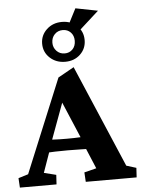

<svg xmlns="http://www.w3.org/2000/svg" viewBox="-63 -937 725 984"><g transform="rotate(-5 299.0 -445.5)"><path d="M-1 0 -3.9 -48.8 46.9 -64.5 245.1 -544.9 327.1 -590.8 551.8 -64.5 602.5 -48.8 599.6 0H337.9L335 -48.8L397.5 -64.5L344.7 -190.4L334 -223.6L236.3 -454.1L264.6 -446.3L183.6 -226.6L174.8 -197.3L127.9 -64.5L190.4 -48.8L187.5 0ZM151.4 -166V-232.4Q170.9 -231.4 195.3 -230Q219.7 -228.5 260.7 -228.5Q299.8 -228.5 325.7 -230Q351.6 -231.4 370.1 -232.4V-167Q351.6 -167 325.2 -168Q298.8 -168.9 260.7 -168.9Q220.7 -168.9 195.3 -168Q169.9 -167 151.4 -166ZM287.1 -622.1Q240.2 -622.1 208.5 -651.4Q176.8 -680.7 176.8 -724.6Q176.8 -767.6 208.5 -797.4Q240.2 -827.1 287.1 -827.1Q334 -827.1 364.7 -797.9Q395.5 -768.6 395.5 -724.6Q395.5 -680.7 364.7 -651.4Q334 -622.1 287.1 -622.1ZM288.1 -665Q312.5 -665 328.6 -681.6Q344.7 -698.2 344.7 -725.6Q344.7 -752 328.6 -768.6Q312.5 -785.2 288.1 -785.2Q262.7 -785.2 246.1 -768.1Q229.5 -751 229.5 -724.6Q229.5 -700.2 246.1 -682.6Q262.7 -665 288.1 -665ZM366.2 -768.6 309.6 -788.1 362.3 -890.6 476.6 -868.2Z"/></g></svg>

Font: Crimson Pro ExtraLight
Style: Bold
Weight: 700
Version: Version 1.002